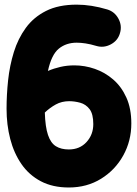

<svg xmlns="http://www.w3.org/2000/svg" viewBox="-20 -747 601 843"><path d="M556.6 -205.1Q556.6 -128.4 521.2 -64.5Q485.8 -0.5 423.8 37.8Q361.8 76.2 282.2 76.2Q210.9 76.2 159.2 48.8Q107.4 21.5 74.2 -26.6Q41 -74.7 24.9 -137Q8.8 -199.2 8.8 -269.5Q8.8 -330.6 15.6 -394.8Q22.5 -459 40.8 -518.3Q59.1 -577.6 93.3 -624.5Q127.4 -671.4 182.1 -699Q236.8 -726.6 316.9 -726.6Q380.4 -726.6 450.7 -705.6Q483.4 -695.8 500 -665Q516.6 -634.3 506.8 -601.6Q497.6 -568.8 466.6 -552.2Q435.5 -535.6 402.8 -545.4Q377 -553.2 355.5 -556.4Q334 -559.6 316.9 -559.6Q270.5 -559.6 238.3 -533.4Q206.1 -507.3 190.4 -435.5Q216.8 -446.8 245.8 -453.4Q274.9 -460 306.2 -460Q352.1 -460 396.5 -444.6Q440.9 -429.2 477.1 -397.9Q513.2 -366.7 534.9 -318.6Q556.6 -270.5 556.6 -205.1ZM282.2 -90.8Q330.1 -90.8 359.9 -123.3Q389.6 -155.8 389.6 -202.1Q389.6 -246.6 373.3 -267.8Q356.9 -289.1 332.3 -295.9Q307.6 -302.7 283.7 -302.7Q251 -302.7 224.9 -288.3Q198.7 -273.9 176.8 -252.9Q178.7 -189.9 190.7 -154.5Q202.6 -119.1 225.3 -105Q248 -90.8 282.2 -90.8Z"/></svg>

Font: Mikhak Black
Style: Regular
Weight: 900
Designer: Amin Abedi
Version: Version 3.3